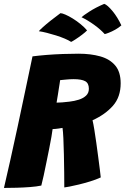

<svg xmlns="http://www.w3.org/2000/svg" viewBox="-37 -936 632 969"><path d="M-17 12.5Q-2.5 -48.5 15 -127.8Q32.5 -207 51.8 -295.8Q71 -384.5 90 -475.8Q109 -567 127 -651.5Q158 -655.5 198 -658.8Q238 -662 280.5 -663.5Q323 -665 359.5 -665Q421 -665 469 -651.5Q517 -638 544.5 -605.5Q572 -573 572 -515.5Q572 -446.5 533 -402.2Q494 -358 430 -329Q434 -312.5 439 -282.2Q444 -252 449 -215.5Q454 -179 458.8 -143Q463.5 -107 467 -79.5Q470.5 -52 471.5 -40.5Q447.5 -29.5 418.2 -20.5Q389 -11.5 361.2 -4.8Q333.5 2 313.2 5.8Q293 9.5 287.5 10Q287.5 -20.5 287 -64.8Q286.5 -109 285.5 -155.2Q284.5 -201.5 282.8 -238.2Q281 -275 278.5 -290.5Q268.5 -289 260 -287.5Q251.5 -286 243.8 -285.5Q236 -285 228.5 -284.5Q227 -271.5 222.5 -245.2Q218 -219 211.2 -185.2Q204.5 -151.5 197.2 -116.2Q190 -81 183.5 -50.2Q177 -19.5 171.5 0.5Q148 5.5 115.2 8Q82.5 10.5 47.8 11.5Q13 12.5 -17 12.5ZM248.5 -418Q272.5 -418 313.5 -423Q339 -426 361 -433Q383 -440 397.2 -453.2Q411.5 -466.5 411.5 -488Q411.5 -516 393 -526.2Q374.5 -536.5 334 -536.5Q326 -536.5 316.2 -536Q306.5 -535.5 296.8 -534.5Q287 -533.5 279 -532.8Q271 -532 266.5 -531.5Q265.5 -523 263.5 -511.2Q261.5 -499.5 259.5 -486.2Q257.5 -473 255.5 -460Q253.5 -447 251.5 -436Q249.5 -425 248.5 -418ZM268 -869.5Q276.5 -869.5 293.2 -862.2Q310 -855 330.2 -842.5Q350.5 -830 369.8 -814.2Q389 -798.5 402.5 -782.5Q394.5 -774 377.5 -761Q360.5 -748 344.2 -737.5Q328 -727 322 -724.5Q310 -732.5 290 -741Q270 -749.5 246.2 -757Q222.5 -764.5 199.8 -770.2Q177 -776 159 -778.5Q163 -784 179 -798.5Q195 -813 218.8 -832Q242.5 -851 268 -869.5ZM489 -916.5Q496.5 -914.5 507.5 -904.8Q518.5 -895 531 -880Q543.5 -865 555 -846.2Q566.5 -827.5 575.5 -808Q562 -796 544.5 -786.2Q527 -776.5 512.2 -770.8Q497.5 -765 491.5 -764Q481.5 -775 468 -787Q454.5 -799 438.5 -810.5Q422.5 -822 406 -832Q389.5 -842 374.5 -849Q381.5 -856.5 413.5 -877.2Q445.5 -898 489 -916.5Z"/></svg>

Font: Grandstander Thin ExtraBold
Style: Italic
Weight: 800
Italic angle: -15°
Version: Version 1.200